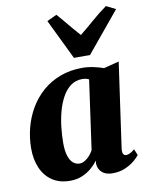

<svg xmlns="http://www.w3.org/2000/svg" viewBox="-93 -916 771 995"><g transform="rotate(-10 292.0 -419.0)"><path d="M486 -106Q484 -86.5 489 -78.5Q494 -70.5 504.5 -70.5Q512.5 -70.5 523 -75.2Q533.5 -80 549 -92.5L562.5 -60.5Q555 -49.5 535 -32.5Q515 -15.5 485.5 -2.5Q456 10.5 418 10.5Q383.5 10.5 363.5 -7Q343.5 -24.5 342 -53.5L344 -69.5Q330 -50.5 308.5 -32Q287 -13.5 258.8 -1.5Q230.5 10.5 195 10.5Q139.5 10.5 101.2 -15.5Q63 -41.5 43.8 -86.5Q24.5 -131.5 24.5 -188Q24.5 -245 38.8 -299Q53 -353 80.5 -399.2Q108 -445.5 148.2 -480.5Q188.5 -515.5 241 -535.2Q293.5 -555 357 -555Q386.5 -555 417 -548.5Q447.5 -542 469 -534L549.5 -554.5ZM382.5 -490Q376 -493.5 367 -495.8Q358 -498 347.5 -498Q312.5 -498 286.5 -478.8Q260.5 -459.5 242.5 -427Q224.5 -394.5 213.5 -354Q202.5 -313.5 197.8 -270.5Q193 -227.5 193 -187.5Q193 -148 201.2 -121.5Q209.5 -95 224.5 -82Q239.5 -69 259.5 -69Q269.5 -69 279.2 -73.5Q289 -78 298.5 -85.8Q308 -93.5 316.5 -104Q325 -114.5 331.5 -126.5ZM324.5 -613.5 222 -825 273.5 -849Q299.5 -820 326.2 -787.2Q353 -754.5 380.5 -724Q419.5 -755 456.5 -787.5Q493.5 -820 534 -849L583.5 -824.5L409 -613.5Z"/></g></svg>

Font: Merriweather 48pt Black
Style: Italic
Weight: 900
Italic angle: -7.8°
Version: Version 2.101